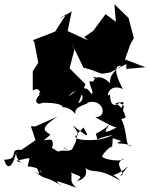

<svg xmlns="http://www.w3.org/2000/svg" viewBox="-56 -818 708 908"><path d="M288 -118C275 -82 209 -150 271 -104C191 -114 251 -79 173 -130C160 -86 211 -119 188 -157C131 -162 122 -123 182 -181C161 -198 121 -206 217 -267L111 -220L90 -221L112 -155L60 -119C-3 -82 38 -77 45 -109C-22 -117 43 -63 -36 -63C-27 -22 1 -11 21 -100C12 -40 106 -33 20 -57C106 -77 81 -77 75 -31C160 -26 142 28 128 -26C100 -32 158 25 109 -7C171 44 148 4 236 62C188 26 218 39 306 70C261 38 296 4 275 -4C327 19 337 13 308 38C376 23 350 -44 325 -45C386 22 383 -43 513 37C454 -27 457 50 551 -33C506 24 504 16 525 8C513 -32 490 -43 527 -68C538 -54 447 -57 427 -77C428 -93 490 -150 471 -113C487 -176 456 -169 518 -151C465 -131 540 -148 565 -126C531 -127 551 -195 516 -257C527 -267 482 -240 532 -260C548 -252 525 -318 488 -330C570 -347 499 -318 513 -267C556 -350 496 -314 517 -337C483 -310 466 -318 464 -372C444 -346 454 -429 525 -397C506 -431 468 -514 519 -507C475 -481 460 -446 465 -424C418 -471 394 -445 383 -449C414 -475 374 -416 383 -431C343 -451 395 -378 378 -375C365 -374 364 -441 267 -361C318 -428 360 -347 315 -330L348 -420L273 -495L296 -583L281 -617L339 -498L372 -489L426 -469L464 -475L542 -515L541 -492L632 -500L535 -537L561 -610L577 -637L552 -733L485 -798L492 -715L443 -751L385 -672L342 -643L360 -627L264 -671L283 -764L215 -723L258 -752L205 -669L100 -628L106 -620L125 -521L99 -481V-391L116 -397C155 -388 107 -357 139 -375C99 -346 115 -316 145 -332C211 -333 241 -322 240 -311C289 -312 305 -261 300 -288C300 -318 378 -331 354 -331C428 -360 459 -264 395 -264C411 -254 481 -215 496 -215C452 -194 416 -174 473 -243C435 -196 396 -191 397 -183C416 -146 373 -159 477 -180C415 -145 316 -154 305 -165C282 -194 346 -150 288 -225C378 -154 360 -176 339 -215L310 -185L302 -146Z"/></svg>

Font: Hussar Lance
Style: Regular
Weight: 700
Foundry: Cannot Into Space Fonts, PlusOne Fonts
Version: Version 2.27